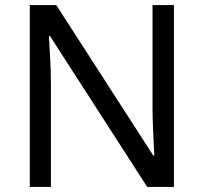

<svg xmlns="http://www.w3.org/2000/svg" viewBox="-20 -734 800 754"><path d="M663 0H558L176 -593H172Q174 -558 177 -506Q180 -454 180 -399V0H97V-714H201L582 -123H586Q585 -139 583.5 -171Q582 -203 580.5 -241Q579 -279 579 -311V-714H663Z"/></svg>

Font: Noto Sans Wancho
Style: Regular
Weight: 400
Designer: Monotype Design Team
Foundry: Monotype Imaging Inc.
Version: Version 2.001; ttfautohint (v1.8.4.7-5d5b)